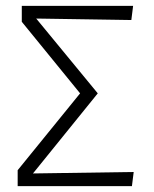

<svg xmlns="http://www.w3.org/2000/svg" viewBox="-20 -632 522 652"><path d="M40 0V-54L252 -315L54 -558V-612H432L426 -564L103 -569L312 -315L92 -43L434 -48L428 0Z"/></svg>

Font: Ancizar Sans Thin
Style: Regular
Weight: 100
Designer: Cesar Puertas, Viviana Monsalve, Julian Moncada, Julian Prieto, Jose Castro, Mariel Hernandez, Felipe Aragon, Sara Alarc
Version: Version 8.100